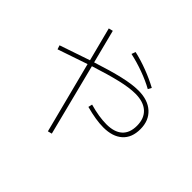

<svg xmlns="http://www.w3.org/2000/svg" viewBox="-176 -1052 1351 1351"><g transform="rotate(45 500.0 -376.5)"><path d="M723 -668Q669 -698 602 -722.5Q535 -747 467 -762L478 -792Q544 -777 612 -751Q680 -725 737 -694ZM886 -432Q886 -347 835 -301.5Q784 -256 692 -256Q619 -256 516 -284L523 -314Q618 -287 692 -287Q770 -287 811 -323.5Q852 -360 852 -432Q852 -505 808.5 -544.5Q765 -584 684 -584Q625 -584 540 -564Q455 -544 331 -504L467 31L436 39L299 -493Q236 -472 76 -417L66 -447L292 -524L227 -776L259 -784L323 -534Q446 -574 533.5 -594.5Q621 -615 684 -615Q778 -615 832 -566Q886 -517 886 -432Z"/></g></svg>

Font: IBM Plex Sans JP ExtraLight
Style: Regular
Weight: 200
Designer: Mike Abbink; Paul van der Laan; Pieter van Rosmalen; Wujin Sim; Yejin Wi; Jinhee Kim; Boomi Park; Yona Kim; Kichan Ma
Foundry: Sandoll Inc.
Version: Version 1.001